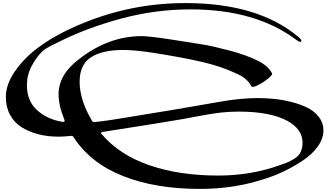

<svg xmlns="http://www.w3.org/2000/svg" viewBox="-20 -1016 2142 1249"><path d="M1280 213Q993 213 781 129.5Q569 46 459 -123Q453 -134 442 -132Q395 -127 361 -127Q292 -127 232 -142Q172 -157 123 -187Q74 -217 46 -268Q18 -319 18 -385Q18 -467 77 -552Q136 -637 223 -702.5Q310 -768 416 -819Q782 -996 1186 -996Q1660 -996 1922 -775Q1946 -755 1939 -746.5Q1932 -738 1907 -757Q1643 -955 1219 -955Q992 -955 772 -896Q552 -837 376 -750Q366 -745 345.5 -735Q325 -725 317 -721Q309 -717 296 -710Q283 -703 274 -696.5Q265 -690 256 -682Q216 -644 185.5 -586Q155 -528 155 -461Q155 -360 221 -299.5Q287 -239 389 -223Q396 -222 399 -226Q402 -230 399 -237Q361 -330 361 -404Q361 -531 495 -632Q686 -781 902 -781Q950 -781 1100 -758Q1244 -736 1306 -725.5Q1368 -715 1475.5 -686.5Q1583 -658 1657 -621Q1726 -587 1750 -538Q1754 -529 1723 -504Q1692 -479 1656.5 -461.5Q1621 -444 1615 -455Q1589 -505 1528 -533Q1422 -584 1291 -614Q1160 -644 973 -673Q856 -691 781 -691Q646 -691 572 -643.5Q498 -596 498 -484Q498 -366 578 -231Q584 -220 595 -222Q670 -229 802 -251.5Q934 -274 968 -279Q1054 -292 1272 -330Q1290 -333 1358 -345Q1426 -357 1458 -362Q1490 -367 1546.5 -372.5Q1603 -378 1653 -378Q1709 -378 1764 -372.5Q1819 -367 1878 -352Q1937 -337 1981.5 -314.5Q2026 -292 2055 -254Q2084 -216 2084 -168Q2084 -115 2047.5 -63.5Q2011 -12 1952 27Q1893 66 1835 94.5Q1777 123 1719 142Q1514 213 1280 213ZM1399 126Q1613 126 1802 58Q1880 33 1914 2Q1948 -29 1948 -89Q1948 -174 1851 -229Q1738 -290 1534 -290Q1471 -290 1415 -283.5Q1359 -277 1273.5 -261Q1188 -245 1166 -241Q1086 -226 649 -158Q632 -155 640 -145Q755 -9 950.5 58.5Q1146 126 1399 126Z"/></svg>

Font: Joscelyn
Style: Regular
Weight: 400
Designer: Peter S. Baker
Version: Version 1.012